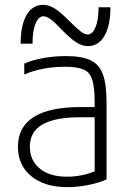

<svg xmlns="http://www.w3.org/2000/svg" viewBox="-20 -761 540 791"><path d="M258 10Q164 10 109 -35Q54 -80 54 -156Q54 -238 119 -279Q184 -320 312 -320H394V-278H312Q206 -278 154.5 -248Q103 -218 103 -157Q103 -100 144 -66.5Q185 -33 256 -33Q292 -33 327.5 -41.5Q363 -50 387 -63L370 -31V-339Q370 -399 360.5 -431Q351 -463 324.5 -474.5Q298 -486 249 -486Q218 -486 188.5 -482.5Q159 -479 132 -472Q105 -465 80 -454V-499Q114 -514 159.5 -522Q205 -530 253 -530Q316 -530 352.5 -513Q389 -496 404 -454.5Q419 -413 419 -340V-22Q389 -8 344.5 1Q300 10 258 10ZM342 -571Q318 -571 293.5 -587Q269 -603 230 -643Q204 -671 187.5 -682.5Q171 -694 159 -694Q139 -694 126.5 -664Q114 -634 114 -581H65Q65 -657 89.5 -699Q114 -741 158 -741Q182 -741 206.5 -725.5Q231 -710 270 -670Q297 -643 313 -631Q329 -619 341 -619Q361 -619 373.5 -649Q386 -679 386 -731H435Q435 -656 410.5 -613.5Q386 -571 342 -571Z"/></svg>

Font: M PLUS Code Latin Light
Style: Regular
Weight: 300
Designer: Coji Morishita
Foundry: UNDERFOREST DESIGN
Version: Version 1.002; ttfautohint (v1.8.3)